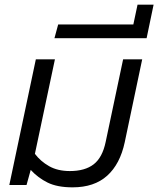

<svg xmlns="http://www.w3.org/2000/svg" viewBox="-20 -795 680 825"><path d="M292 10Q226 10 184.5 -10.5Q143 -31 112 -65L94 0H20L134 -540H216L130 -134Q154 -102 191 -81Q228 -60 280 -60Q345 -60 382.5 -89Q420 -118 434 -185L509 -540H591L516 -184Q496 -90 440.5 -40Q385 10 292 10Z M214 -631 230 -690H553L571 -775H640L610 -631Z"/></svg>

Font: Kanit Light
Style: Italic
Weight: 300
Italic angle: -12°
Designer: Katatrad Team
Foundry: CadsonDemak
Version: Version 2.000; ttfautohint (v1.8.3)